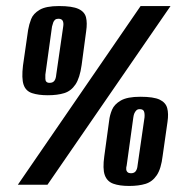

<svg xmlns="http://www.w3.org/2000/svg" viewBox="-20 -611 627 635"><path d="M39 0 445 -591H544L137 0ZM407 4Q375 4 354.5 -3.5Q334 -11 326.5 -32Q319 -53 325 -95L341 -212Q343 -230 350.5 -248Q358 -266 379.5 -278.5Q401 -291 444 -291Q488 -291 508 -281.5Q528 -272 533 -253.5Q538 -235 534 -208L518 -96Q513 -53 498.5 -31.5Q484 -10 461.5 -3Q439 4 407 4ZM413 -38Q424 -38 429 -45Q434 -52 435 -64L458 -223Q459 -236 456 -243Q453 -250 442 -250Q435 -250 431 -246Q427 -242 424.5 -236.5Q422 -231 421 -223L399 -64Q397 -57 397.5 -51Q398 -45 402 -41.5Q406 -38 413 -38ZM138 -296Q107 -296 86 -303Q65 -310 58 -331Q51 -352 56 -394L73 -512Q76 -530 83 -548Q90 -566 111 -578.5Q132 -591 175 -591Q219 -591 239.5 -581.5Q260 -572 264.5 -553.5Q269 -535 265 -508L250 -396Q244 -353 229.5 -331.5Q215 -310 192.5 -303Q170 -296 138 -296ZM144 -337Q155 -337 160 -344Q165 -351 166 -364L189 -523Q191 -535 187.5 -542Q184 -549 173 -549Q166 -549 162 -545.5Q158 -542 156 -536.5Q154 -531 152 -523L130 -364Q130 -357 130 -350.5Q130 -344 133.5 -340.5Q137 -337 144 -337Z"/></svg>

Font: Alumni Sans ExtraBold
Style: Italic
Weight: 800
Italic angle: -8°
Designer: Robert E. Leuschke
Foundry: Robert E. Leuschke
Version: Version 1.016